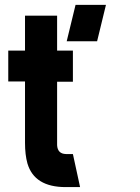

<svg xmlns="http://www.w3.org/2000/svg" viewBox="-20 -763 569 783"><path d="M252 -594.7 288.1 -743.2H412.1L376 -594.7ZM13.7 -430.7V-556.6H82V-699.2H212.9V-556.6H277.3V-429.7H212.9V-170.9Q214.8 -135.7 249 -134.8H277.3L306.6 0H248Q120.1 0 91.8 -96.7Q82 -131.8 82 -180.7V-430.7Z"/></svg>

Font: Post No Bills Colombo
Style: ExtraBold
Weight: 900
Designer: Kosala Senevirathne, Siva Puranthara, Lasantha Premarathna, Tharique Azeez
Foundry: Mooniak
Version: Version 1.220 ; ttfautohint (v1.5)